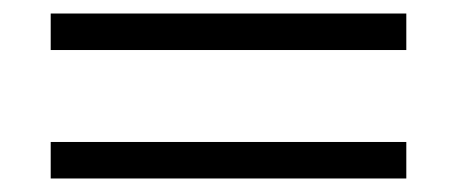

<svg xmlns="http://www.w3.org/2000/svg" viewBox="-20 -427 676 284"><path d="M55 -407H581V-353H55ZM55 -217H581V-163H55Z"/></svg>

Font: Nyght Serif Bold
Style: Regular
Weight: 700
Designer: Maksym Kobuzan
Version: Version 0.410